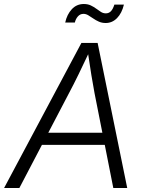

<svg xmlns="http://www.w3.org/2000/svg" viewBox="-40 -943 728 963"><path d="M-19.5 0 368.2 -727.5H449.7L598.1 0H528.3L434.1 -476.1Q427.2 -512.7 418.2 -566.9Q409.2 -621.1 398.4 -695.8H414.1Q380.4 -624 354 -570.1Q327.6 -516.1 306.2 -476.1L57.1 0ZM141.1 -216.3 151.4 -277.3H519L509.3 -216.3ZM490.2 -827.6Q471.2 -827.6 455.8 -834.5Q440.4 -841.3 427.2 -850.6Q414.1 -859.9 402.3 -866.7Q390.6 -873.5 378.9 -873.5Q361.8 -873.5 350.6 -860.6Q339.4 -847.7 335.4 -830.1H287.1Q295.9 -870.6 320.1 -896.7Q344.2 -922.9 380.4 -922.9Q400.4 -922.9 415.3 -915.8Q430.2 -908.7 442.4 -899.7Q454.6 -890.6 466.1 -883.3Q477.5 -876 490.7 -876Q505.9 -876 516.1 -886.5Q526.4 -897 533.7 -919.9H581.5Q571.3 -877 547.1 -852.3Q522.9 -827.6 490.2 -827.6Z"/></svg>

Font: Inter 16pt Light
Style: Italic
Weight: 300
Italic angle: -9.3988°
Version: Version 4.001;git-66647c0bb